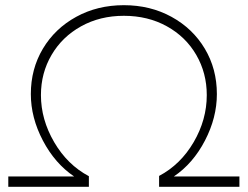

<svg xmlns="http://www.w3.org/2000/svg" viewBox="-20 -721 956 741"><path d="M778 -354Q778 -439 737.5 -509Q697 -579 624 -619.5Q551 -660 458 -660Q366 -660 293 -619.5Q220 -579 179 -509Q138 -439 138 -354Q138 -260 189 -172.5Q240 -85 323 -41V0H12V-40H266Q192 -90 145.5 -178.5Q99 -267 99 -358Q99 -455 145.5 -533Q192 -611 274 -656Q356 -701 458 -701Q560 -701 642 -656Q724 -611 770.5 -533Q817 -455 817 -358Q817 -267 771 -178.5Q725 -90 651 -40H904V0H594V-42Q677 -86 727.5 -172.5Q778 -259 778 -354Z"/></svg>

Font: Gontserrat ExtraLight
Style: Regular
Weight: 275
Designer: Julieta Ulanovsky
Foundry: Julieta Ulanovsky
Version: Version 6.001